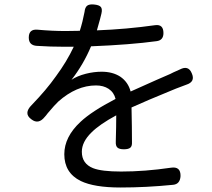

<svg xmlns="http://www.w3.org/2000/svg" viewBox="-20 -802 945 854"><path d="M516 32Q399 32 339 3Q266 -33 266 -116Q266 -193 338 -260Q388 -307 494 -362Q487 -391 463 -407Q440 -422 407 -422Q320 -422 239 -350Q224 -336 192 -298Q184 -287 179 -282Q151 -247 120 -271Q83 -297 121 -335Q186 -402 229 -463Q277 -528 308 -594H268Q203 -594 144 -598Q108 -600 108 -635Q108 -673 146 -670Q212 -664 271 -664Q313 -664 335 -665Q348 -706 356 -749Q358 -769 367.5 -776.5Q377 -784 398 -782Q421 -780 428.5 -771Q436 -762 431 -741Q429 -733 425 -717Q416 -685 411 -667Q543 -672 670 -690Q707 -695 707 -655Q707 -623 677 -619Q560 -603 385 -596Q351 -515 298 -447Q323 -464 362 -474Q398 -483 432 -483Q481 -483 515 -461Q550 -437 561 -395Q602 -414 675 -446Q717 -464 737 -473Q742 -475 751 -480Q771 -489 780 -493Q818 -513 833 -476Q850 -438 808 -425Q786 -416 763 -408Q757 -406 746 -401Q631 -354 565 -324Q567 -234 567 -170Q568 -152 559.5 -145Q551 -138 531 -138Q511 -138 502.5 -145.5Q494 -153 495 -172Q497 -242 497 -289Q423 -249 387 -213Q344 -171 344 -127Q344 -74 394 -54Q432 -39 519 -39Q624 -39 740 -56Q784 -63 783 -19Q781 17 750 20Q630 32 516 32Z"/></svg>

Font: GenSenRounded JP R
Style: Regular
Weight: 400
Version: Version 1.501;PS 1;hotconv 16.6.51;makeotf.lib2.5.65220